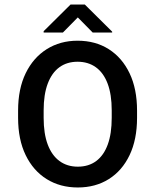

<svg xmlns="http://www.w3.org/2000/svg" viewBox="-20 -829 686 849"><path d="M586 -340V-308Q586 -212 553 -143Q520 -74 461 -37Q402 0 324 0Q246 0 186.5 -37Q127 -74 93.5 -143Q60 -212 60 -308V-340Q60 -436 93.5 -505Q127 -574 186.5 -611.5Q246 -649 323 -649Q402 -649 461 -611.5Q520 -574 553 -505Q586 -436 586 -340ZM474 -308V-341Q474 -411 456 -459Q438 -507 404 -531.5Q370 -556 323 -556Q276 -556 242.5 -531.5Q209 -507 191 -459Q173 -411 173 -341V-308Q173 -238 191 -190Q209 -142 243 -117Q277 -92 324 -92Q372 -92 405.5 -117Q439 -142 456.5 -190Q474 -238 474 -308ZM324 -752 258 -685H173V-691L292 -809H355L476 -689V-685H390Z"/></svg>

Font: Placeholder Sans Medium
Style: Regular
Weight: 500
Designer: The Branx Europe S.L
Version: Version 1.006;Fontself Maker 3.5.7